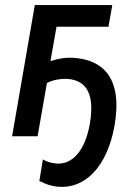

<svg xmlns="http://www.w3.org/2000/svg" viewBox="-20 -540 539 761"><path d="M28 0H129L166 -211C190 -224 224 -229 251 -227C311 -221 359 -182 336 -49C317 60 265 114 202 108C181 106 166 101 150 92L136 177C161 190 184 198 209 200C318 210 405 120 434 -42C467 -233 386 -300 281 -310C245 -314 213 -308 180 -298L204 -434H410L425 -520H118Z"/></svg>

Font: Fixel Text 20240404 Medium
Style: Italic
Weight: 500
Width: 4
Italic angle: -10°
Designer: AlfaBravo + MacPaw
Foundry: Kyrylo Tkachov, Marchela Mozhyna, Serhii Makarenko, Maria Weinstein, Zakhar Kryvoshyya
Version: Version 1.211;Glyphs 3.2 (3225)